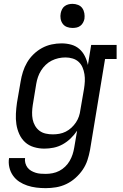

<svg xmlns="http://www.w3.org/2000/svg" viewBox="-20 -763 640 996"><path d="M217 213Q192 213 168 210Q144 207 121.5 199.5Q99 192 80 179.5Q61 167 47.5 148Q34 129 28.5 105Q23 81 27 57H110Q108 70 111.5 83Q115 96 122.5 106Q130 116 141 122.5Q152 129 164.5 133Q177 137 190.5 138Q204 139 217 139Q235 139 253 135.5Q271 132 287.5 123.5Q304 115 318 101.5Q332 88 341.5 71.5Q351 55 356.5 38Q362 21 365 3L380 -85Q366 -64 347 -45.5Q328 -27 305.5 -14.5Q283 -2 258.5 3Q234 8 210 8Q210 8 210 8Q210 8 210 8Q182 8 155.5 0Q129 -8 110 -25.5Q91 -43 80 -67.5Q69 -92 65 -118.5Q61 -145 62.5 -173.5Q64 -202 68 -230L87 -340Q91 -365 99 -390.5Q107 -416 120.5 -439Q134 -462 154 -481.5Q174 -501 198 -514Q222 -527 248 -532.5Q274 -538 299 -538Q325 -538 349 -531.5Q373 -525 391 -509.5Q409 -494 420 -472Q431 -450 436 -426L453 -530H585V-457H525L447 15Q442 42 433.5 68Q425 94 409 117.5Q393 141 371 160.5Q349 180 323.5 192Q298 204 271 208.5Q244 213 217 213ZM254 -66Q271 -66 288 -69Q305 -72 321 -80Q337 -88 350.5 -100.5Q364 -113 374 -128Q384 -143 389.5 -159.5Q395 -176 397 -193L416 -303Q419 -322 420 -341Q421 -360 418 -378.5Q415 -397 408 -413.5Q401 -430 388 -442Q375 -454 357 -459.5Q339 -465 320 -465Q301 -465 283 -461Q265 -457 248 -448.5Q231 -440 217 -426.5Q203 -413 193 -397Q183 -381 177 -363.5Q171 -346 168 -328L150 -218Q147 -199 146.5 -180Q146 -161 149.5 -143.5Q153 -126 162 -110.5Q171 -95 185 -84.5Q199 -74 217 -70Q235 -66 254 -66ZM356 -618Q341 -618 327.5 -623Q314 -628 305.5 -639.5Q297 -651 294.5 -665.5Q292 -680 295 -695Q297 -705 302 -715Q307 -725 316 -731.5Q325 -738 335.5 -740.5Q346 -743 356 -743Q371 -743 385 -737.5Q399 -732 407 -720.5Q415 -709 417.5 -694.5Q420 -680 418 -665Q416 -655 410.5 -645Q405 -635 396 -628.5Q387 -622 376.5 -620Q366 -618 356 -618Z"/></svg>

Font: Iosevka Curly Slab Extended
Style: Italic
Weight: 400
Width: 7
Italic angle: -9°
Monospace: yes
Designer: Belleve Invis
Foundry: Belleve Invis
Version: Version 11.1.0; ttfautohint (v1.8.3)